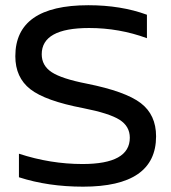

<svg xmlns="http://www.w3.org/2000/svg" viewBox="-20 -699 650 728"><path d="M537.1 -554.2Q432.1 -592.8 317.9 -592.8Q138.2 -592.8 138.2 -493.2Q138.2 -450.2 176 -425.3Q213.9 -400.4 309.1 -381.8Q455.6 -352.5 513.7 -308.1Q571.8 -263.7 571.8 -182.1Q571.8 8.8 294.9 8.8Q162.1 8.8 51.8 -26.9V-116.2Q171.4 -77.1 293 -77.1Q472.2 -77.1 472.2 -176.8Q472.2 -220.2 433.3 -244.9Q394.5 -269.5 294.9 -289.1Q151.9 -316.4 95 -360.8Q38.1 -405.3 38.1 -485.8Q38.1 -679.2 314.9 -679.2Q439 -679.2 537.1 -643.1Z"/></svg>

Font: LT Wave Text
Style: Regular
Weight: 400
Designer: Daniel Lyons
Version: Version 2.5 (Glyphs App)